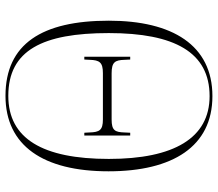

<svg xmlns="http://www.w3.org/2000/svg" viewBox="-66 -698 775 682"><g transform="rotate(-90 321.0 -357.5)"><path d="M320 10C501 10 588 -132 588 -358C588 -595 506 -725 321 -725C144 -725 53 -591 53 -359C53 -131 141 10 320 10ZM320 0C171 0 97 -127 97 -358C97 -593 169 -715 321 -715C483 -715 544 -593 544 -358C544 -125 476 0 320 0ZM180 -282H190L191 -302C192 -336 198 -348 237 -348H401C441 -348 448 -336 449 -302L450 -282H460V-445H450L449 -426C448 -391 440 -379 402 -379H237C199 -379 192 -391 191 -427L190 -445H180Z"/></g></svg>

Font: Noto Serif Display SemiCondensed ExtraLight
Style: Regular
Weight: 200
Width: 4
Designer: Monotype Design Team
Foundry: Monotype Imaging Inc.
Version: Version 2.009